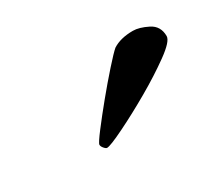

<svg xmlns="http://www.w3.org/2000/svg" viewBox="-45 -722 335 295"><g transform="rotate(-30 122.5 -575.0)"><path d="M80 -507Q78 -507 75 -510.5Q72 -514 72 -517Q72 -520 85 -537Q98 -554 114 -573.5Q130 -593 146 -611Q162 -629 168 -634Q182 -643 204 -643Q215 -643 230 -635.5Q245 -628 245 -610Q245 -601 221.5 -584Q198 -567 168.5 -550Q139 -533 112.5 -520Q86 -507 80 -507Z"/></g></svg>

Font: Vermiglione Medium
Style: Italic
Weight: 500
Italic angle: -11°
Version: Version 1.000